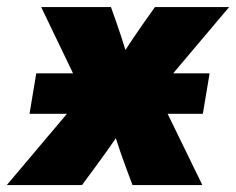

<svg xmlns="http://www.w3.org/2000/svg" viewBox="-64 -536 684 556"><path d="M21.5 -206.5 41 -323.7H147.5L55.2 -515.6H257.3L273.9 -468.8Q281.2 -447.8 287.4 -428.7Q293.5 -409.7 299.3 -391.1Q311 -409.7 324 -428.7Q336.9 -447.8 351.6 -468.8L384.8 -515.6H599.6L437.5 -323.7H543L523.4 -206.5H421.4L522 0H319.8L302.2 -46.9Q293 -71.3 285.6 -93Q278.3 -114.7 271.5 -135.7Q256.8 -114.7 241.5 -93Q226.1 -71.3 208 -46.9L173.3 0H-44.4L129.9 -206.5Z"/></svg>

Font: Inter Display Black
Style: Italic
Weight: 900
Italic angle: -9.39999°
Designer: Rasmus Andersson
Foundry: rsms
Version: Version 4.000;git-a52131595